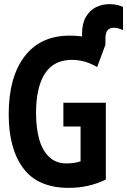

<svg xmlns="http://www.w3.org/2000/svg" viewBox="-20 -897 614 927"><path d="M312 10Q163 10 92.5 -84.5Q22 -179 22 -346Q22 -524 98.5 -624.5Q175 -725 317 -725Q348 -725 376 -721V-733Q376 -783 394.5 -815Q413 -847 443 -862Q473 -877 508 -877Q531 -877 548.5 -872.5Q566 -868 574 -863V-752Q567 -755 554.5 -759Q542 -763 528 -763Q510 -763 499.5 -751Q489 -739 489 -709V-681L449 -573Q391 -608 327 -608Q240 -608 197 -542Q154 -476 154 -350Q154 -281 169 -226Q184 -171 217 -139.5Q250 -108 301 -108Q338 -108 369 -118V-286H286V-401H491V-30Q447 -9 403 0.5Q359 10 312 10Z"/></svg>

Font: Noto Sans Mono Condensed
Style: Bold
Weight: 700
Width: 3
Designer: Monotype Design Team
Foundry: Monotype Imaging Inc.
Version: Version 2.014